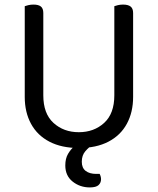

<svg xmlns="http://www.w3.org/2000/svg" viewBox="-20 -633 689 838"><path d="M324 13Q249 13 196 -14.5Q143 -42 115.5 -92.5Q88 -143 88 -210V-292H169V-217Q169 -137 213.5 -96.5Q258 -56 324 -56Q390 -56 434.5 -96.5Q479 -137 479 -217V-292H561V-210Q561 -143 533.5 -92.5Q506 -42 453 -14.5Q400 13 324 13ZM169 -251H88V-606Q93 -608 103.5 -610.5Q114 -613 126 -613Q148 -613 158.5 -604.5Q169 -596 169 -576ZM561 -251H479V-606Q484 -608 494.5 -610.5Q505 -613 517 -613Q539 -613 550 -604.5Q561 -596 561 -576ZM337 -17 389 -5Q368 9 352.5 27Q337 45 337 73Q337 100 354 113Q371 126 400 126H415Q418 132 419.5 138Q421 144 421 149Q421 165 410 175Q399 185 372 185Q329 185 297 159.5Q265 134 265 89Q265 59 277 38.5Q289 18 306 4Q323 -10 337 -17Z"/></svg>

Font: Baloo Bhaina 2
Style: Regular
Weight: 400
Designer: Yesha Goshar, Manish Minz, Shuchita Grover and Ek Type
Foundry: Ek Type
Version: Version 1.700